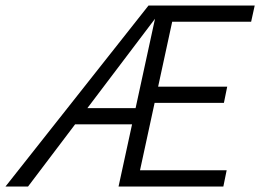

<svg xmlns="http://www.w3.org/2000/svg" viewBox="-54 -678 946 698"><path d="M-34 0 486 -658H546L48 0ZM180 -226 212 -285H487L475 -226ZM460 -304 473 -363H772L760 -304ZM377 0 520 -658H872L859 -599H572L455 -59H770L758 0Z"/></svg>

Font: Ysabeau Infant
Style: Italic
Weight: 400
Italic angle: -12°
Designer: Christian Thalmann (Catharsis Fonts)
Version: Version 2.001;gftools[0.9.30]; featfreeze: ss01,ss02,lnum